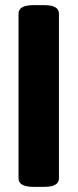

<svg xmlns="http://www.w3.org/2000/svg" viewBox="-20 -723 302 746"><path d="M52 -30V-670Q52 -703 110 -703H152Q209 -703 209 -670V-30Q209 3 152 3H110Q52 3 52 -30Z"/></svg>

Font: Asap Condensed
Style: Bold
Weight: 700
Designer: Pablo Cosgaya
Foundry: Omnibus-Type
Version: Version 1.010; ttfautohint (v1.8)